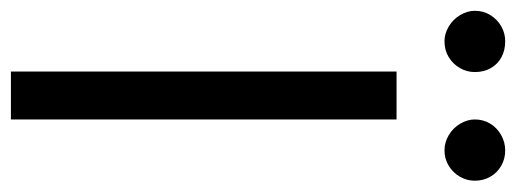

<svg xmlns="http://www.w3.org/2000/svg" viewBox="-350 -629 946 352"><g transform="rotate(90 123.0 -453.0)"><path d="M166 0H78.1V-707H166ZM-33.2 -850.6Q-33.2 -866.2 -25.4 -878.9Q-17.6 -891.6 -4.9 -898.9Q7.8 -906.2 22.5 -906.2Q39.1 -906.2 51.8 -899.4Q64.5 -892.6 71.8 -879.9Q79.1 -867.2 79.1 -850.6Q79.1 -835.9 71.8 -823.2Q64.5 -810.5 51.8 -802.7Q39.1 -794.9 22.5 -794.9Q8.8 -794.9 -4.4 -802.7Q-17.6 -810.5 -25.4 -823.7Q-33.2 -836.9 -33.2 -850.6ZM166 -850.6Q166 -866.2 173.8 -878.9Q181.6 -891.6 194.8 -898.9Q208 -906.2 222.7 -906.2Q238.3 -906.2 251 -898.9Q263.7 -891.6 271 -878.9Q278.3 -866.2 278.3 -850.6Q278.3 -835.9 271 -823.2Q263.7 -810.5 251 -802.7Q238.3 -794.9 222.7 -794.9Q208 -794.9 194.8 -802.7Q181.6 -810.5 173.8 -823.7Q166 -836.9 166 -850.6Z"/></g></svg>

Font: WEMIX Pretendard Variable
Style: Regular
Weight: 400
Designer: Base glyphs from Inter by Rasmus Andersson; Hangeul glyphs from Noto Sans CJK(Source Han Sans) by Jang Soo-young and Kan
Foundry: Kil Hyung-jin
Version: Version 1.000;Glyphs 3.2 (3208)